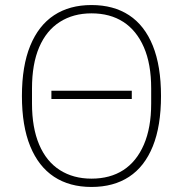

<svg xmlns="http://www.w3.org/2000/svg" viewBox="-20 -730 727 762"><path d="M343 12Q256 12 194.5 -28.5Q133 -69 100 -149.5Q67 -230 67 -349Q67 -468 100 -548.5Q133 -629 194.5 -669.5Q256 -710 343 -710Q431 -710 492.5 -669.5Q554 -629 586.5 -548.5Q619 -468 619 -349Q619 -230 586.5 -149.5Q554 -69 492.5 -28.5Q431 12 343 12ZM343 -21Q417 -21 469.5 -55Q522 -89 551 -156Q580 -223 580 -319V-379Q580 -476 551 -542.5Q522 -609 469.5 -643Q417 -677 343 -677Q271 -677 217.5 -643Q164 -609 135.5 -542.5Q107 -476 107 -379V-319Q107 -223 135.5 -156Q164 -89 217.5 -55Q271 -21 343 -21ZM503 -337H184V-370H503Z"/></svg>

Font: IBM Plex Sans ExtraLight
Style: Regular
Weight: 250
Designer: Mike Abbink, Paul van der Laan, Pieter van Rosmalen
Foundry: Bold Monday
Version: Version 3.201